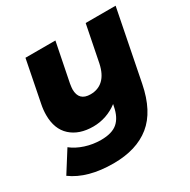

<svg xmlns="http://www.w3.org/2000/svg" viewBox="-182 -697 1042 1055"><g transform="rotate(-30 339.0 -169.5)"><path d="M686 -542 598 -97Q567 60 478.5 131.5Q390 203 244 203Q81 203 -16 132L68 -1Q102 26 150 41.5Q198 57 249 57Q319 57 354 26.5Q389 -4 401 -67L404 -81Q370 -55 330.5 -41.5Q291 -28 249 -28Q160 -28 107.5 -75.5Q55 -123 55 -212Q55 -245 62 -279L114 -542H304L255 -297Q251 -271 251 -262Q251 -189 324 -189Q373 -189 405 -219.5Q437 -250 450 -311L496 -542Z"/></g></svg>

Font: Montserrat Alternates ExtraBold
Style: Italic
Weight: 800
Italic angle: -11.3°
Designer: Julieta Ulanovsky
Foundry: Julieta Ulanovsky
Version: Version 7.200